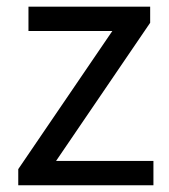

<svg xmlns="http://www.w3.org/2000/svg" viewBox="-20 -550 503 570"><path d="M313.5 -458H64.5V-530.3H425.8V-482.4L146.5 -72.3H435.5V0H34.2V-47.9Z"/></svg>

Font: Noto Traditional Nushu
Style: Regular
Weight: 400
Designer: LIU Zhao
Foundry: Z&Z Studio
Version: Version 1.001; ttfautohint (v1.8.3) -l 8 -r 50 -G 200 -x 14 